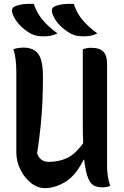

<svg xmlns="http://www.w3.org/2000/svg" viewBox="-20 -955 640 988"><path d="M154 -935Q169 -889 199 -853Q229 -817 276 -783Q256 -774 240 -771Q224 -768 204 -768Q184 -768 169.5 -771Q155 -774 140 -781Q108 -799 83 -824.5Q58 -850 46 -881Q33 -910 56 -922Q92 -938 154 -935ZM360 -935Q374 -889 404 -853Q434 -817 481 -783Q462 -774 445.5 -771Q429 -768 409 -768Q389 -768 374.5 -771Q360 -774 346 -781Q313 -799 288 -824.5Q263 -850 251 -881Q239 -911 261 -922Q297 -938 360 -935ZM211 13Q173 13 139.5 -13.5Q106 -40 85 -82Q64 -124 64 -171V-584Q64 -619 60.5 -648Q57 -677 49 -702Q74 -710 102 -710Q152 -710 176.5 -678Q201 -646 201 -559Q201 -497 198.5 -436.5Q196 -376 189.5 -310Q183 -244 171 -165Q187 -122 231 -122Q279 -122 321.5 -140Q364 -158 408 -218Q406 -262 406 -317V-701Q425 -709 449 -709Q493 -709 512 -689Q531 -669 531 -625V-101Q531 -46 547 2Q539 5 528.5 7Q518 9 507 9Q484 9 465.5 1Q447 -7 434 -37Q421 -67 413 -133H410Q370 -52 317 -19.5Q264 13 211 13Z"/></svg>

Font: Recursive Mn Csl St SmB
Style: Regular
Weight: 600
Monospace: yes
Version: Version 1.079;hotconv 1.0.112;makeotfexe 2.5.65598; ttfautoh